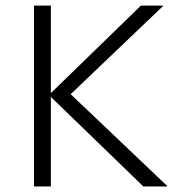

<svg xmlns="http://www.w3.org/2000/svg" viewBox="-20 -675 654 695"><path d="M164.1 -654.8V-337.9L490.2 -654.8H569.8V-652.8L235.8 -334L585 -2V0H499L164.1 -324.2V0H103V-654.8Z"/></svg>

Font: IntelOne Mono Light
Style: Regular
Weight: 300
Designer: Fred Shallcrass
Foundry: Frere-Jones Type LLC
Version: Version 1.200;hotconv 1.1.0;makeotfexe 2.6.0;FJTRelease1.2